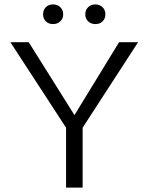

<svg xmlns="http://www.w3.org/2000/svg" viewBox="-20 -849 672 869"><path d="M354 -271V0H279V-271L27 -658H110L317 -328L519 -658H605ZM175 -784Q175 -804 187.5 -816.5Q200 -829 220 -829Q240 -829 253 -816.5Q266 -804 266 -784Q266 -765 253 -752.5Q240 -740 220 -740Q200 -740 187.5 -752.5Q175 -765 175 -784ZM366 -784Q366 -804 379 -816.5Q392 -829 412 -829Q431 -829 444 -816.5Q457 -804 457 -784Q457 -765 444.5 -752.5Q432 -740 412 -740Q392 -740 379 -752.5Q366 -765 366 -784Z"/></svg>

Font: Ysabeau
Style: Regular
Weight: 400
Designer: Christian Thalmann (Catharsis Fonts)
Version: Version 0.003